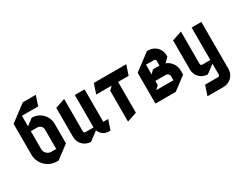

<svg xmlns="http://www.w3.org/2000/svg" viewBox="-100 -1270 2581 2050"><g transform="rotate(-30 1190.0 -245.0)"><path d="M170 -460V-590H370L410 -710H250L50 -560V-180C50 -69.6 139.6 20 250 20H270L430 -100V-340C430 -439.4 349.4 -520 250 -520ZM170 -400H250C283.1 -400 310 -373.1 310 -340V-100H250C205.8 -100 170 -135.8 170 -180Z M910 20 950 -100H890V-500H770V-100H670C659 -100 650 -109 650 -120V-520L530 -480V-120C530 -42.7 592.7 20 670 20L776.8 -60.1C793.3 -13.5 837.8 20 890 20Z M1120 -350V30L1240 -10V-390H1370L1410 -510H1010L970 -390H1160Z M1590 -200H1720C1742.1 -200 1760 -182.1 1760 -160V-110H1550L1590 -150ZM1590 -400H1690C1701 -400 1710 -391 1710 -380V-320H1630L1590 -280ZM1470 -370V10H1720L1880 -110V-160C1880 -227.6 1838.1 -285.4 1778.8 -308.8L1830 -360V-380C1830 -457.3 1767.3 -520 1690 -520H1670Z M2090 -520 1970 -480V-120C1970 -42.7 2032.7 20 2110 20L2210 -55V80C2210 91 2201 100 2190 100H2030L1990 220H2190C2267.3 220 2330 157.3 2330 80V-500H2210V-100H2110C2099 -100 2090 -109 2090 -120Z"/></g></svg>

Font: Abibas
Style: Medium
Weight: 500
Version: Version 0.3